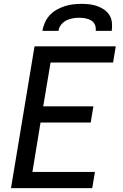

<svg xmlns="http://www.w3.org/2000/svg" viewBox="-20 -975 640 995"><path d="M37 0 159 -735H580L566 -651H242L204 -424H464L450 -340H190L148 -84H472L458 0ZM200 -815Q203 -836 212.5 -857.5Q222 -879 237.5 -896Q253 -913 273.5 -924.5Q294 -936 315.5 -943Q337 -950 359 -952.5Q381 -955 402 -955Q424 -955 445 -952.5Q466 -950 485 -943Q504 -936 520.5 -924.5Q537 -913 547.5 -896Q558 -879 560 -857.5Q562 -836 559 -815H476Q478 -832 472 -846.5Q466 -861 452.5 -869Q439 -877 423 -880Q407 -883 390 -883Q374 -883 356.5 -880Q339 -877 323.5 -869Q308 -861 296.5 -846.5Q285 -832 283 -815Z"/></svg>

Font: Iosevka SS04 Medium Extended
Style: Italic
Weight: 500
Width: 7
Italic angle: -9°
Monospace: yes
Designer: Belleve Invis
Foundry: Belleve Invis
Version: Version 19.0.0; ttfautohint (v1.8.4)